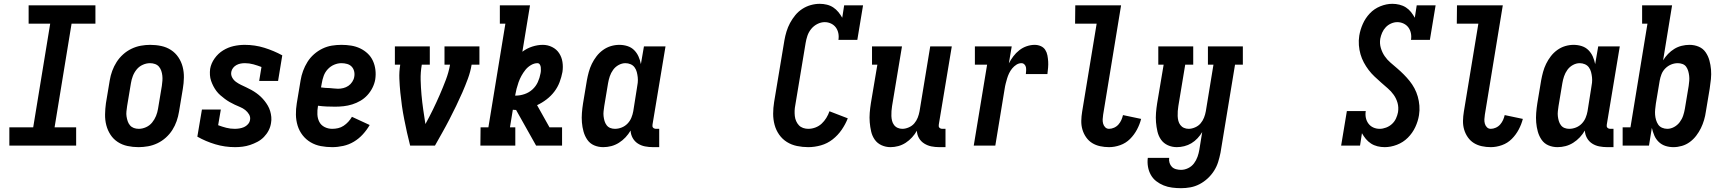

<svg xmlns="http://www.w3.org/2000/svg" viewBox="-20 -763 9040 1006"><path d="M29 0V-96H154L243 -639H130V-735H480V-639H355L266 -96H379V0Z M706 8Q676 8 648 2Q620 -4 597 -19Q574 -34 559 -57Q544 -80 537 -107Q530 -134 530.5 -163.5Q531 -193 535 -222L555 -342Q559 -367 568 -391.5Q577 -416 591 -438Q605 -460 625 -478Q645 -496 669 -507.5Q693 -519 718 -523.5Q743 -528 767 -528Q797 -528 825 -522Q853 -516 876 -501Q899 -486 914.5 -463Q930 -440 937 -413Q944 -386 943.5 -356.5Q943 -327 938 -298L918 -178Q914 -153 905.5 -128.5Q897 -104 883 -82Q869 -60 849 -42Q829 -24 805 -12.5Q781 -1 755.5 3.5Q730 8 706 8ZM707 -88Q726 -88 745 -96.5Q764 -105 777 -121Q790 -137 797.5 -155.5Q805 -174 808 -193L828 -313Q830 -327 831 -340.5Q832 -354 830.5 -367Q829 -380 825 -392Q821 -404 813 -413.5Q805 -423 792.5 -427.5Q780 -432 766 -432Q747 -432 728 -423.5Q709 -415 696 -399Q683 -383 676 -364.5Q669 -346 666 -327L646 -207Q644 -193 642.5 -179.5Q641 -166 643 -153Q645 -140 649 -128Q653 -116 661 -106.5Q669 -97 681 -92.5Q693 -88 707 -88Z M1212 8Q1158 8 1108 -7Q1058 -22 1014 -47L1038 -189H1137L1123 -107Q1144 -99 1165.5 -93.5Q1187 -88 1210 -88Q1222 -88 1234.5 -90Q1247 -92 1258.5 -97Q1270 -102 1279 -112Q1288 -122 1290 -134Q1293 -150 1285 -163.5Q1277 -177 1265 -186.5Q1253 -196 1238.5 -202Q1224 -208 1210 -214.5Q1196 -221 1183 -228.5Q1170 -236 1158 -245Q1146 -254 1134.5 -264Q1123 -274 1114 -286Q1105 -298 1098 -311.5Q1091 -325 1086 -339.5Q1081 -354 1080 -370Q1079 -386 1081 -402Q1086 -431 1104.5 -457Q1123 -483 1149 -499Q1175 -515 1204 -521.5Q1233 -528 1262 -528Q1316 -528 1365.5 -512.5Q1415 -497 1459 -473L1437 -339H1338L1350 -412Q1329 -420 1307.5 -426Q1286 -432 1263 -432Q1252 -432 1241 -430Q1230 -428 1219.5 -422.5Q1209 -417 1201.5 -407.5Q1194 -398 1192 -387Q1189 -371 1196.5 -357Q1204 -343 1216.5 -334Q1229 -325 1242.5 -318.5Q1256 -312 1270 -305.5Q1284 -299 1297.5 -291.5Q1311 -284 1323.5 -275Q1336 -266 1346.5 -256Q1357 -246 1366.5 -234Q1376 -222 1383.5 -209Q1391 -196 1395.5 -181Q1400 -166 1401.5 -150Q1403 -134 1400 -118Q1397 -98 1387.5 -79.5Q1378 -61 1363 -45.5Q1348 -30 1329 -20Q1310 -10 1290.5 -3.5Q1271 3 1251 5.5Q1231 8 1212 8Z M1721 8Q1690 8 1661 2.5Q1632 -3 1607.5 -17.5Q1583 -32 1565.5 -54.5Q1548 -77 1539.5 -104.5Q1531 -132 1530.5 -162Q1530 -192 1535 -222L1555 -342Q1559 -367 1568 -391.5Q1577 -416 1591 -438.5Q1605 -461 1625.5 -479Q1646 -497 1670 -508.5Q1694 -520 1719 -524Q1744 -528 1769 -528Q1795 -528 1820 -524Q1845 -520 1867 -509.5Q1889 -499 1906.5 -482.5Q1924 -466 1934 -444Q1944 -422 1947 -397Q1950 -372 1946 -346Q1942 -324 1931.5 -303Q1921 -282 1905 -264.5Q1889 -247 1868.5 -235Q1848 -223 1825.5 -216Q1803 -209 1780.5 -206.5Q1758 -204 1736 -204Q1713 -204 1691 -205Q1669 -206 1646 -209V-207Q1642 -185 1643 -163.5Q1644 -142 1653 -124.5Q1662 -107 1680.5 -97.5Q1699 -88 1721 -88Q1736 -88 1751.5 -91.5Q1767 -95 1780.5 -104Q1794 -113 1805 -125Q1816 -137 1824 -151L1917 -108Q1902 -82 1881 -59Q1860 -36 1834 -20.5Q1808 -5 1778.5 1.5Q1749 8 1721 8ZM1751 -298Q1765 -298 1779 -301.5Q1793 -305 1805 -313Q1817 -321 1825.5 -334Q1834 -347 1836 -360Q1839 -375 1835.5 -389.5Q1832 -404 1822.5 -414Q1813 -424 1798.5 -428Q1784 -432 1769 -432Q1750 -432 1731 -424Q1712 -416 1697.5 -400.5Q1683 -385 1676 -365.5Q1669 -346 1666 -327L1662 -305Q1673 -303 1684.5 -302.5Q1696 -302 1707 -301.5Q1718 -301 1729 -299.5Q1740 -298 1751 -298Z M2129 0Q2120 -34 2112.5 -68.5Q2105 -103 2098 -138Q2091 -173 2086 -208Q2081 -243 2077.5 -278.5Q2074 -314 2072.5 -350.5Q2071 -387 2077 -424H2049V-520H2232V-424H2190Q2183 -384 2184 -344.5Q2185 -305 2188.5 -266Q2192 -227 2197.5 -189Q2203 -151 2209 -113Q2230 -151 2248.5 -189Q2267 -227 2284 -266Q2301 -305 2316 -344.5Q2331 -384 2338 -424H2309V-520H2492V-424H2451Q2445 -387 2431.5 -350.5Q2418 -314 2402.5 -278.5Q2387 -243 2370 -208Q2353 -173 2335 -138Q2317 -103 2297.5 -68.5Q2278 -34 2259 0Z M2497 0 2498 -96H2539L2628 -639H2599V-735H2757L2717 -492Q2741 -510 2769 -519Q2797 -528 2824 -528Q2850 -528 2873 -516.5Q2896 -505 2909.5 -484.5Q2923 -464 2927 -438.5Q2931 -413 2927 -386Q2922 -359 2912 -332.5Q2902 -306 2884.5 -283Q2867 -260 2843.5 -242Q2820 -224 2794 -212L2859 -96H2925V0H2789L2684 -187H2679Q2676 -187 2673 -187.5Q2670 -188 2667 -188L2652 -96H2680V0ZM2682 -262Q2705 -262 2728.5 -270Q2752 -278 2770 -294.5Q2788 -311 2798 -333Q2808 -355 2812 -378Q2814 -386 2814 -394Q2814 -402 2813.5 -410Q2813 -418 2808.5 -425Q2804 -432 2796 -432Q2779 -432 2762 -422Q2745 -412 2733 -397Q2721 -382 2712 -365.5Q2703 -349 2697 -332Q2691 -315 2686.5 -297.5Q2682 -280 2679 -262Z M3141 8Q3115 8 3093 -1.5Q3071 -11 3057.5 -30.5Q3044 -50 3037.5 -73.5Q3031 -97 3029 -121.5Q3027 -146 3029 -171.5Q3031 -197 3035 -222L3055 -342Q3059 -364 3065 -386Q3071 -408 3081 -428.5Q3091 -449 3105.5 -468Q3120 -487 3139.5 -501Q3159 -515 3181 -521.5Q3203 -528 3225 -528Q3247 -528 3267.5 -521.5Q3288 -515 3302.5 -500.5Q3317 -486 3325.5 -467Q3334 -448 3338 -427L3354 -520H3467L3399 -111Q3398 -107 3398.5 -102Q3399 -97 3402 -94Q3405 -91 3409 -89.5Q3413 -88 3418 -88H3434V8H3402Q3380 8 3359.5 4Q3339 0 3322 -11Q3305 -22 3295 -40Q3285 -58 3284 -79Q3273 -60 3257.5 -43.5Q3242 -27 3223 -15Q3204 -3 3183 2.5Q3162 8 3141 8ZM3202 -88Q3220 -88 3237.5 -95Q3255 -102 3268 -115.5Q3281 -129 3288 -146Q3295 -163 3298 -180L3317 -300Q3320 -315 3321.5 -329.5Q3323 -344 3321.5 -358Q3320 -372 3316.5 -385.5Q3313 -399 3305 -410Q3297 -421 3284 -426.5Q3271 -432 3257 -432Q3239 -432 3221.5 -422.5Q3204 -413 3192.5 -397Q3181 -381 3175 -363Q3169 -345 3166 -327L3146 -207Q3144 -193 3142.5 -180Q3141 -167 3142.5 -154Q3144 -141 3147.5 -129Q3151 -117 3158.5 -107Q3166 -97 3177.5 -92.5Q3189 -88 3202 -88Z M4215 8Q4185 8 4156 2Q4127 -4 4103 -19Q4079 -34 4062.5 -57.5Q4046 -81 4038.5 -109Q4031 -137 4031 -167Q4031 -197 4036 -228L4090 -552Q4094 -575 4101 -598Q4108 -621 4119.5 -642.5Q4131 -664 4147 -683.5Q4163 -703 4184 -716.5Q4205 -730 4228.5 -736.5Q4252 -743 4275 -743Q4294 -743 4312.5 -738.5Q4331 -734 4346 -724Q4361 -714 4372.5 -700Q4384 -686 4393 -670L4403 -735H4502L4472 -554H4373Q4376 -572 4372.5 -589Q4369 -606 4359.5 -619Q4350 -632 4334.5 -639.5Q4319 -647 4301 -647Q4282 -647 4263 -637.5Q4244 -628 4230.5 -611.5Q4217 -595 4210.5 -575.5Q4204 -556 4201 -537L4147 -212Q4144 -197 4143.5 -183Q4143 -169 4144.5 -155Q4146 -141 4151.5 -128.5Q4157 -116 4166 -106.5Q4175 -97 4188 -92.5Q4201 -88 4215 -88Q4234 -88 4252.5 -95Q4271 -102 4285 -115Q4299 -128 4309.5 -145Q4320 -162 4326 -180L4422 -143Q4410 -112 4390 -83Q4370 -54 4342.5 -32.5Q4315 -11 4281.5 -1.5Q4248 8 4215 8Z M4646 8Q4621 8 4599 -2Q4577 -12 4563.5 -31Q4550 -50 4544.5 -74Q4539 -98 4537 -122.5Q4535 -147 4537 -172Q4539 -197 4543 -222L4577 -424H4549V-520H4706L4654 -207Q4652 -194 4651 -181Q4650 -168 4650.5 -155Q4651 -142 4654 -130Q4657 -118 4664.5 -108Q4672 -98 4683.5 -93Q4695 -88 4708 -88Q4724 -88 4741.5 -95.5Q4759 -103 4770.5 -116.5Q4782 -130 4788.5 -146.5Q4795 -163 4798 -180L4854 -520H4967L4899 -111Q4898 -107 4898.5 -102Q4899 -97 4902 -94Q4905 -91 4909 -89.5Q4913 -88 4918 -88H4934V8H4902Q4880 8 4860 4Q4840 0 4822.5 -11Q4805 -22 4795 -39.5Q4785 -57 4784 -78Q4774 -60 4759 -43.5Q4744 -27 4725.5 -15Q4707 -3 4686.5 2.5Q4666 8 4646 8Z M5082 0 5152 -424H5088V-520H5281L5266 -431Q5276 -450 5289.5 -468Q5303 -486 5321 -500Q5339 -514 5360 -521Q5381 -528 5401 -528Q5418 -528 5433 -521.5Q5448 -515 5456.5 -502Q5465 -489 5468 -473Q5471 -457 5472 -441Q5473 -425 5471.5 -408Q5470 -391 5468 -375H5355Q5356 -384 5356.5 -393Q5357 -402 5355.5 -410.5Q5354 -419 5347.5 -425.5Q5341 -432 5332 -432Q5318 -432 5305.5 -424Q5293 -416 5283.5 -404.5Q5274 -393 5267.5 -379.5Q5261 -366 5257 -352.5Q5253 -339 5249.5 -325.5Q5246 -312 5244 -298L5195 0Z M5791 8Q5767 8 5744 3Q5721 -2 5702.5 -13.5Q5684 -25 5671 -43.5Q5658 -62 5651.5 -84Q5645 -106 5645.5 -130Q5646 -154 5650 -178L5726 -639H5613L5614 -735H5854L5760 -162Q5758 -150 5757.5 -138Q5757 -126 5760 -115Q5763 -104 5771 -96Q5779 -88 5791 -88Q5804 -88 5817.5 -94Q5831 -100 5840.5 -111Q5850 -122 5855.5 -134.5Q5861 -147 5864 -160L5959 -140Q5952 -112 5937.5 -84.5Q5923 -57 5901 -35Q5879 -13 5849.5 -2.5Q5820 8 5791 8Z M6168 223Q6145 223 6121.5 220Q6098 217 6077 208.5Q6056 200 6038.5 186.5Q6021 173 6010 153.5Q5999 134 5995 111Q5991 88 5994 64H6106Q6104 78 6108 90.5Q6112 103 6120.5 111.5Q6129 120 6142 123.5Q6155 127 6168 127Q6187 127 6205.5 118Q6224 109 6236 93Q6248 77 6254.5 58.5Q6261 40 6264 22L6279 -71Q6269 -54 6254.5 -38.5Q6240 -23 6222.5 -12.5Q6205 -2 6185 3Q6165 8 6146 8Q6121 8 6099 -2Q6077 -12 6063.5 -31Q6050 -50 6044.5 -74Q6039 -98 6037 -122.5Q6035 -147 6037 -172Q6039 -197 6043 -222L6077 -424H6049V-520H6232V-424H6190L6154 -207Q6152 -194 6151 -181Q6150 -168 6150.5 -155Q6151 -142 6154 -130Q6157 -118 6164.5 -108Q6172 -98 6183.5 -93Q6195 -88 6208 -88Q6224 -88 6241.5 -95.5Q6259 -103 6270.5 -116.5Q6282 -130 6288.5 -146.5Q6295 -163 6298 -180L6338 -424H6309V-520H6492V-424H6451L6375 37Q6370 62 6362.5 86Q6355 110 6341 132Q6327 154 6307.5 172Q6288 190 6265 202Q6242 214 6217.5 218.5Q6193 223 6168 223Z M7235 8Q7216 8 7197.5 3.5Q7179 -1 7163.5 -11Q7148 -21 7136.5 -35Q7125 -49 7116 -65L7106 0H7007L7037 -181H7136Q7133 -163 7136.5 -146Q7140 -129 7150 -115.5Q7160 -102 7175.5 -95Q7191 -88 7209 -88Q7225 -88 7242.5 -94.5Q7260 -101 7273.5 -113.5Q7287 -126 7294.5 -142.5Q7302 -159 7305 -175Q7309 -201 7302.5 -224Q7296 -247 7282.5 -266Q7269 -285 7251.5 -300Q7234 -315 7216.5 -330.5Q7199 -346 7182 -362Q7165 -378 7151 -396.5Q7137 -415 7126 -435.5Q7115 -456 7108.5 -478.5Q7102 -501 7100 -526Q7098 -551 7102 -576Q7107 -607 7120.5 -637.5Q7134 -668 7157 -692.5Q7180 -717 7212 -730Q7244 -743 7275 -743Q7294 -743 7312.5 -738.5Q7331 -734 7346.5 -724Q7362 -714 7373 -700Q7384 -686 7393 -670L7403 -735H7502L7472 -554H7373Q7376 -572 7372.5 -589Q7369 -606 7359.5 -619Q7350 -632 7334.5 -639.5Q7319 -647 7301 -647Q7285 -647 7269 -640Q7253 -633 7241 -620.5Q7229 -608 7222 -592Q7215 -576 7212 -560Q7208 -535 7215 -511.5Q7222 -488 7235 -469Q7248 -450 7265.5 -435Q7283 -420 7300.5 -405Q7318 -390 7334.5 -373.5Q7351 -357 7365.5 -339Q7380 -321 7391 -300.5Q7402 -280 7408.5 -257Q7415 -234 7417 -209.5Q7419 -185 7415 -160Q7410 -128 7395.5 -97Q7381 -66 7356.5 -41.5Q7332 -17 7299.5 -4.5Q7267 8 7235 8Z M7791 8Q7767 8 7744 3Q7721 -2 7702.5 -13.5Q7684 -25 7671 -43.5Q7658 -62 7651.5 -84Q7645 -106 7645.5 -130Q7646 -154 7650 -178L7726 -639H7613L7614 -735H7854L7760 -162Q7758 -150 7757.5 -138Q7757 -126 7760 -115Q7763 -104 7771 -96Q7779 -88 7791 -88Q7804 -88 7817.5 -94Q7831 -100 7840.5 -111Q7850 -122 7855.5 -134.5Q7861 -147 7864 -160L7959 -140Q7952 -112 7937.5 -84.5Q7923 -57 7901 -35Q7879 -13 7849.5 -2.5Q7820 8 7791 8Z M8141 8Q8115 8 8093 -1.5Q8071 -11 8057.5 -30.5Q8044 -50 8037.5 -73.5Q8031 -97 8029 -121.5Q8027 -146 8029 -171.5Q8031 -197 8035 -222L8055 -342Q8059 -364 8065 -386Q8071 -408 8081 -428.5Q8091 -449 8105.5 -468Q8120 -487 8139.5 -501Q8159 -515 8181 -521.5Q8203 -528 8225 -528Q8247 -528 8267.5 -521.5Q8288 -515 8302.5 -500.5Q8317 -486 8325.5 -467Q8334 -448 8338 -427L8354 -520H8467L8399 -111Q8398 -107 8398.5 -102Q8399 -97 8402 -94Q8405 -91 8409 -89.5Q8413 -88 8418 -88H8434V8H8402Q8380 8 8359.5 4Q8339 0 8322 -11Q8305 -22 8295 -40Q8285 -58 8284 -79Q8273 -60 8257.5 -43.5Q8242 -27 8223 -15Q8204 -3 8183 2.5Q8162 8 8141 8ZM8202 -88Q8220 -88 8237.5 -95Q8255 -102 8268 -115.5Q8281 -129 8288 -146Q8295 -163 8298 -180L8317 -300Q8320 -315 8321.5 -329.5Q8323 -344 8321.5 -358Q8320 -372 8316.5 -385.5Q8313 -399 8305 -410Q8297 -421 8284 -426.5Q8271 -432 8257 -432Q8239 -432 8221.5 -422.5Q8204 -413 8192.5 -397Q8181 -381 8175 -363Q8169 -345 8166 -327L8146 -207Q8144 -193 8142.5 -180Q8141 -167 8142.5 -154Q8144 -141 8147.5 -129Q8151 -117 8158.5 -107Q8166 -97 8177.5 -92.5Q8189 -88 8202 -88Z M8748 8Q8726 8 8706 1.5Q8686 -5 8671 -19.5Q8656 -34 8648 -53Q8640 -72 8635 -93L8620 0H8482V-96H8523L8612 -639H8584V-735H8741L8694 -447Q8705 -465 8720 -480.5Q8735 -496 8753 -507Q8771 -518 8791.5 -523Q8812 -528 8832 -528Q8858 -528 8880.5 -518.5Q8903 -509 8916.5 -489.5Q8930 -470 8936.5 -446.5Q8943 -423 8945 -398.5Q8947 -374 8944.5 -348.5Q8942 -323 8938 -298L8918 -178Q8915 -156 8908.5 -134Q8902 -112 8892 -91.5Q8882 -71 8867.5 -52Q8853 -33 8834 -19Q8815 -5 8792.5 1.5Q8770 8 8748 8ZM8716 -88Q8734 -88 8751.5 -97.5Q8769 -107 8781 -123Q8793 -139 8799 -157Q8805 -175 8808 -193L8828 -313Q8830 -327 8831 -340Q8832 -353 8830.5 -366Q8829 -379 8825.5 -391Q8822 -403 8815 -413Q8808 -423 8796 -427.5Q8784 -432 8771 -432Q8753 -432 8736 -425Q8719 -418 8705.5 -404.5Q8692 -391 8685.5 -374Q8679 -357 8676 -340L8656 -220Q8654 -205 8652.5 -190.5Q8651 -176 8652 -162Q8653 -148 8657 -134.5Q8661 -121 8668.5 -110Q8676 -99 8689 -93.5Q8702 -88 8716 -88Z"/></svg>

Font: Iosevka Curly Slab
Style: Bold Italic
Weight: 700
Italic angle: -9°
Monospace: yes
Designer: Belleve Invis
Foundry: Belleve Invis
Version: Version 22.1.2; ttfautohint (v1.8.4)